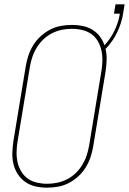

<svg xmlns="http://www.w3.org/2000/svg" viewBox="-20 -858 595 886"><path d="M197 8Q169 8 143 2Q117 -4 96.5 -18.5Q76 -33 62 -54.5Q48 -76 42 -101.5Q36 -127 37 -154Q38 -181 42 -208L99 -553Q103 -578 111.5 -603Q120 -628 134 -650.5Q148 -673 168.5 -691.5Q189 -710 212.5 -722Q236 -734 261.5 -738.5Q287 -743 312 -743Q338 -743 362 -738Q386 -733 406 -721Q426 -709 440.5 -690Q455 -671 462 -649Q489 -678 506.5 -713Q524 -748 531 -784L533 -795H506L513 -838H555L548 -795Q541 -751 520.5 -708.5Q500 -666 467 -632Q473 -607 472 -580.5Q471 -554 467 -527L410 -182Q406 -157 397.5 -132Q389 -107 375 -84.5Q361 -62 340.5 -43.5Q320 -25 296.5 -13Q273 -1 247.5 3.5Q222 8 197 8ZM197 -10Q220 -10 243 -14.5Q266 -19 288 -30Q310 -41 328 -58Q346 -75 359 -96Q372 -117 379.5 -139.5Q387 -162 391 -185L448 -530Q452 -554 452.5 -578.5Q453 -603 448 -625.5Q443 -648 431.5 -668Q420 -688 401.5 -701Q383 -714 359.5 -719.5Q336 -725 312 -725Q289 -725 266 -720.5Q243 -716 221 -705Q199 -694 181 -677Q163 -660 150 -639Q137 -618 129.5 -595.5Q122 -573 118 -550L61 -205Q57 -181 56.5 -156.5Q56 -132 61 -109.5Q66 -87 78 -67Q90 -47 108 -34Q126 -21 149.5 -15.5Q173 -10 197 -10Z"/></svg>

Font: Iosevka SS04 Thin Oblique
Style: Regular
Weight: 100
Italic angle: -9°
Monospace: yes
Designer: Belleve Invis
Foundry: Belleve Invis
Version: Version 19.0.0; ttfautohint (v1.8.4)